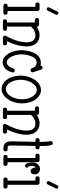

<svg xmlns="http://www.w3.org/2000/svg" viewBox="764 -1458 714 2281"><g transform="rotate(90 1120.5 -317.0)"><path d="M116.7 -641.6 68.4 -545.9C66.4 -542 65.4 -538.2 65.4 -534.7C65.4 -530.4 67.6 -526.1 72 -521.7C76.4 -517.3 82 -515.1 88.9 -515.1C95.7 -515.1 101.2 -519.2 105.5 -527.3L153.3 -623.5C155.3 -627.4 156.2 -631.2 156.2 -634.8C156.2 -639 154 -643.2 149.4 -647.5C144.9 -651.7 139.3 -653.8 132.8 -653.8C126 -653.8 120.6 -649.7 116.7 -641.6ZM33.7 -381.3H60.1V-50.3H47.9C31.6 -50.3 23.4 -42.2 23.4 -25.9C23.4 -9.3 31.6 -1 47.9 -1H129.4C146 -1 154.3 -9.3 154.3 -25.9C154.3 -42.2 146 -50.3 129.4 -50.3H109.9V-405.8C109.9 -422.4 101.6 -430.7 85 -430.7H33.7C17.1 -430.7 8.8 -422.4 8.8 -405.8C8.8 -389.5 17.1 -381.3 33.7 -381.3Z M218.8 -375H246.6V-43.9H234.4C217.8 -43.9 209.5 -35.8 209.5 -19.5C209.5 -3.3 217.8 4.9 234.4 4.9H320.3C336.9 4.9 345.2 -3.3 345.2 -19.5C345.2 -35.8 336.9 -43.9 320.3 -43.9H295.9V-329.1C309.9 -346 325.8 -359 343.8 -367.9C361.7 -376.9 380 -381.3 398.9 -381.3C415.5 -381.3 429.1 -378.4 439.7 -372.6C450.3 -366.7 458.7 -358.8 465.1 -348.9C471.4 -338.9 475.8 -327.6 478.3 -314.7C480.7 -301.8 481.9 -288.6 481.9 -274.9C481.9 -241.7 475.8 -204.6 463.6 -163.6C451.4 -122.6 432.6 -78.3 407.2 -30.8C404.3 -25.9 402.8 -21.3 402.8 -17.1C402.8 -12.5 405.2 -7.7 409.9 -2.7C414.6 2.4 421.1 4.9 429.2 4.9H492.7C509.3 4.9 517.6 -3.3 517.6 -19.5C517.6 -35.8 509.3 -43.9 492.7 -43.9H469.7C490.2 -86.9 505.6 -127.8 515.9 -166.5C526.1 -205.2 531.2 -241.4 531.2 -274.9C531.2 -300 528.1 -322.2 521.7 -341.6C515.4 -360.9 506.3 -377.2 494.6 -390.4C482.9 -403.6 468.7 -413.6 451.9 -420.4C435.1 -427.2 416.5 -430.7 396 -430.7C379.4 -430.7 362.7 -427.8 345.9 -422.1C329.2 -416.4 312.5 -407.9 295.9 -396.5V-399.4C295.9 -416 287.8 -424.3 271.5 -424.3H218.8C202.1 -424.3 193.8 -416 193.8 -399.4C193.8 -383.1 202.1 -375 218.8 -375Z M757.3 -441.4C747.9 -444.3 737.8 -445.8 727.1 -445.8C682.1 -445.8 646.8 -426.4 621.1 -387.7C595.4 -349 580.2 -293.9 575.7 -222.7V-220.2C575.7 -190.3 579.3 -161.5 586.4 -134C593.6 -106.5 603.4 -82.3 616 -61.3C628.5 -40.3 643.2 -23.5 660.2 -11C677.1 1.5 695.3 7.8 714.8 7.8H723.1C751.8 5.2 776.1 -5.9 796.1 -25.4C816.2 -44.9 830.4 -71.5 838.9 -105C839.2 -106.6 839.4 -108.2 839.6 -109.6C839.8 -111.1 839.8 -112.5 839.8 -113.8C839.8 -120 837.6 -125.2 833 -129.4C828.5 -133.6 821.5 -135.7 812 -135.7C801.6 -135.7 794.6 -129.6 791 -117.2C784.8 -93.8 775.6 -75.6 763.4 -62.7C751.2 -49.9 736.7 -42.6 719.7 -41H715.8C703.5 -41.3 691.8 -46.7 680.9 -57.1C670 -67.5 660.4 -81.1 652.1 -97.7C643.8 -114.3 637.2 -133.1 632.3 -154.3C627.4 -175.5 625 -197.1 625 -219.2V-219.7C627 -247.7 630.5 -272.7 635.7 -294.7C641 -316.7 647.7 -335.2 656 -350.3C664.3 -365.5 674.2 -377 685.5 -384.8C696.9 -392.6 710 -396.5 724.6 -396.5C738.3 -396.5 750.8 -392 762.2 -383.1C773.6 -374.1 783 -359.9 790.5 -340.3C794.8 -329.3 801.4 -323.7 810.5 -323.7C819.3 -323.7 826.3 -326.1 831.3 -330.8C836.3 -335.5 838.9 -340.7 838.9 -346.2C838.9 -350.4 838.2 -354 836.9 -356.9L805.7 -448.7C801.8 -460.1 794.9 -465.8 785.2 -465.8C776.4 -465.8 769.6 -463.4 764.9 -458.5C760.2 -453.6 757.6 -447.9 757.3 -441.4Z M1049.3 -447.3C1026.5 -447.3 1005 -441.2 984.6 -429C964.3 -416.7 946.4 -400.1 930.9 -378.9C915.4 -357.7 903 -333 893.6 -304.7C884.1 -276.4 878.9 -246.3 877.9 -214.4V-204.1C877.9 -173.2 882 -144.1 890.1 -116.9C898.3 -89.8 909.4 -66 923.6 -45.7C937.7 -25.3 954.5 -9.3 973.9 2.4C993.2 14.2 1014.2 20 1036.6 20C1059.1 20 1080.5 13.9 1100.8 1.7C1121.2 -10.5 1139.2 -27.1 1154.8 -48.1C1170.4 -69.1 1182.9 -93.8 1192.4 -122.1C1201.8 -150.4 1207 -180.7 1208 -212.9V-223.1C1208 -253.7 1204 -282.6 1196 -309.6C1188.1 -336.6 1177.1 -360.2 1163.1 -380.4C1149.1 -400.6 1132.6 -416.6 1113.8 -428.5C1094.9 -440.3 1074.5 -446.6 1052.7 -447.3ZM1051.8 -397.9C1066.7 -397 1080.8 -391.7 1094 -382.1C1107.2 -372.5 1118.5 -359.7 1127.9 -343.8C1137.4 -327.8 1144.9 -309.5 1150.4 -288.8C1155.9 -268.1 1158.7 -246.3 1158.7 -223.1V-214.4C1158 -189.3 1154.3 -165.6 1147.5 -143.3C1140.6 -121 1131.7 -101.4 1120.6 -84.5C1109.5 -67.5 1096.8 -54.1 1082.3 -44.2C1067.8 -34.3 1052.6 -29.3 1036.6 -29.3H1034.7C1020 -29.6 1006.2 -34.5 993.2 -43.9C980.1 -53.4 968.8 -66.1 959 -82C949.2 -98 941.5 -116.5 935.8 -137.5C930.1 -158.4 927.2 -180.7 927.2 -204.1C927.2 -228.8 930.4 -252.8 936.8 -276.1C943.1 -299.4 951.8 -320.1 962.9 -338.1C974 -356.2 986.9 -370.7 1001.7 -381.6C1016.5 -392.5 1032.4 -397.9 1049.3 -397.9Z M1267.6 -375H1295.4V-43.9H1283.2C1266.6 -43.9 1258.3 -35.8 1258.3 -19.5C1258.3 -3.3 1266.6 4.9 1283.2 4.9H1369.1C1385.7 4.9 1394 -3.3 1394 -19.5C1394 -35.8 1385.7 -43.9 1369.1 -43.9H1344.7V-329.1C1358.7 -346 1374.7 -359 1392.6 -367.9C1410.5 -376.9 1428.9 -381.3 1447.8 -381.3C1464.4 -381.3 1477.9 -378.4 1488.5 -372.6C1499.1 -366.7 1507.6 -358.8 1513.9 -348.9C1520.3 -338.9 1524.7 -327.6 1527.1 -314.7C1529.5 -301.8 1530.8 -288.6 1530.8 -274.9C1530.8 -241.7 1524.7 -204.6 1512.5 -163.6C1500.2 -122.6 1481.4 -78.3 1456.1 -30.8C1453.1 -25.9 1451.7 -21.3 1451.7 -17.1C1451.7 -12.5 1454 -7.7 1458.7 -2.7C1463.5 2.4 1469.9 4.9 1478 4.9H1541.5C1558.1 4.9 1566.4 -3.3 1566.4 -19.5C1566.4 -35.8 1558.1 -43.9 1541.5 -43.9H1518.6C1539.1 -86.9 1554.4 -127.8 1564.7 -166.5C1575 -205.2 1580.1 -241.4 1580.1 -274.9C1580.1 -300 1576.9 -322.2 1570.6 -341.6C1564.2 -360.9 1555.2 -377.2 1543.5 -390.4C1531.7 -403.6 1517.5 -413.6 1500.7 -420.4C1484 -427.2 1465.3 -430.7 1444.8 -430.7C1428.2 -430.7 1411.5 -427.8 1394.8 -422.1C1378 -416.4 1361.3 -407.9 1344.7 -396.5V-399.4C1344.7 -416 1336.6 -424.3 1320.3 -424.3H1267.6C1251 -424.3 1242.7 -416 1242.7 -399.4C1242.7 -383.1 1251 -375 1267.6 -375Z M1656.2 -557.6C1657.9 -547.5 1659.3 -538.4 1660.4 -530.3C1661.5 -522.1 1662.4 -513.5 1663.1 -504.4C1663.7 -495.3 1664.2 -484.9 1664.6 -473.4C1664.9 -461.8 1665 -447.6 1665 -430.7H1645.5C1628.9 -430.7 1620.6 -422.4 1620.6 -405.8C1620.6 -389.5 1628.9 -381.3 1645.5 -381.3H1664.1L1658.7 -97.7C1658.7 -77.5 1660.9 -61.1 1665.3 -48.6C1669.7 -36.1 1675.9 -26.2 1684.1 -19C1692.2 -11.9 1702.1 -7.1 1713.9 -4.6C1725.6 -2.2 1738.6 -1 1752.9 -1C1769.5 -1 1777.8 -9.3 1777.8 -25.9C1777.8 -42.2 1769.5 -50.3 1752.9 -50.3C1741.2 -50.3 1732.3 -50.9 1726.1 -52C1719.9 -53.1 1715.5 -55.6 1712.9 -59.3C1710.3 -63.1 1708.8 -68.4 1708.5 -75.2C1708.2 -82 1708 -91.3 1708 -103L1713.4 -381.3H1729C1745.6 -381.3 1753.9 -389.5 1753.9 -405.8C1753.9 -422.4 1745.6 -430.7 1729 -430.7H1714.4C1714.4 -448.6 1714.2 -463.9 1713.9 -476.6C1713.5 -489.3 1713.1 -500.7 1712.4 -510.7C1711.8 -520.8 1710.8 -530.3 1709.5 -539.1C1708.2 -547.9 1706.5 -557.1 1704.6 -566.9C1702 -580.2 1694.7 -586.9 1682.6 -586.9C1672.2 -586.9 1665 -584.6 1661.1 -579.8C1657.2 -575.1 1655.3 -569.5 1655.3 -563C1655.3 -560.7 1655.6 -558.9 1656.2 -557.6Z M1830.1 -381.3H1856.4V-50.3H1844.2C1828 -50.3 1819.8 -42.2 1819.8 -25.9C1819.8 -9.3 1828 -1 1844.2 -1H1925.8C1942.4 -1 1950.7 -9.3 1950.7 -25.9C1950.7 -42.2 1942.4 -50.3 1925.8 -50.3H1906.2V-405.8C1906.2 -422.4 1897.9 -430.7 1881.3 -430.7H1830.1C1813.5 -430.7 1805.2 -422.4 1805.2 -405.8C1805.2 -389.5 1813.5 -381.3 1830.1 -381.3ZM1960.9 -296.9C1959.3 -296.9 1957.9 -298.3 1956.8 -301.3C1955.6 -304.2 1954.6 -307.9 1953.6 -312.3C1952.6 -316.7 1951.9 -321.4 1951.4 -326.4C1950.9 -331.5 1950.7 -335.9 1950.7 -339.8C1950.7 -349.6 1951.9 -358.6 1954.3 -366.7C1956.8 -374.8 1962.2 -380.9 1970.7 -384.8C1970.4 -383.1 1970.2 -381.5 1970.2 -379.9V-375C1970.2 -368.5 1971.3 -362.2 1973.4 -356.2C1975.5 -350.2 1978.4 -344.9 1982.2 -340.3C1985.9 -335.8 1990.4 -332 1995.6 -329.1C2000.8 -326.2 2006.5 -324.7 2012.7 -324.7C2024.1 -324.7 2033.3 -329.2 2040.3 -338.1C2047.3 -347.1 2050.8 -358.6 2050.8 -372.6C2050.8 -380 2049.4 -387.6 2046.6 -395.3C2043.9 -402.9 2039.8 -409.7 2034.4 -415.8C2029.1 -421.8 2022.2 -426.7 2013.9 -430.4C2005.6 -434.2 1996.1 -436 1985.4 -436C1973.3 -436 1962.6 -433.4 1953.1 -428.2C1943.7 -423 1935.7 -416 1929.2 -407.2C1922.7 -398.4 1917.7 -388.4 1914.3 -377.2C1910.9 -366 1909.2 -354.3 1909.2 -342.3C1909.2 -331.9 1910.1 -321.5 1911.9 -311.3C1913.7 -301 1916.4 -291.9 1920.2 -283.9C1923.9 -276 1928.5 -269.5 1933.8 -264.6C1939.2 -259.8 1945.3 -257.3 1952.1 -257.3C1956.1 -257.3 1960.4 -259.4 1965.1 -263.7C1969.8 -267.9 1972.2 -273.3 1972.2 -279.8C1972.2 -286.3 1968.4 -292 1960.9 -296.9Z M2181.6 -641.6 2133.3 -545.9C2131.3 -542 2130.4 -538.2 2130.4 -534.7C2130.4 -530.4 2132.6 -526.1 2137 -521.7C2141.4 -517.3 2147 -515.1 2153.8 -515.1C2160.6 -515.1 2166.2 -519.2 2170.4 -527.3L2218.3 -623.5C2220.2 -627.4 2221.2 -631.2 2221.2 -634.8C2221.2 -639 2218.9 -643.2 2214.4 -647.5C2209.8 -651.7 2204.3 -653.8 2197.8 -653.8C2190.9 -653.8 2185.5 -649.7 2181.6 -641.6ZM2098.6 -381.3H2125V-50.3H2112.8C2096.5 -50.3 2088.4 -42.2 2088.4 -25.9C2088.4 -9.3 2096.5 -1 2112.8 -1H2194.3C2210.9 -1 2219.2 -9.3 2219.2 -25.9C2219.2 -42.2 2210.9 -50.3 2194.3 -50.3H2174.8V-405.8C2174.8 -422.4 2166.5 -430.7 2149.9 -430.7H2098.6C2082 -430.7 2073.7 -422.4 2073.7 -405.8C2073.7 -389.5 2082 -381.3 2098.6 -381.3Z"/></g></svg>

Font: Nathan
Style: Regular
Weight: 400
Designer: Peter Wiegel
Foundry: Peter Wiegel
Version: Version 1.001 2009